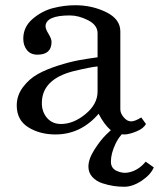

<svg xmlns="http://www.w3.org/2000/svg" viewBox="-20 -499 608 734"><path d="M44 -96Q44 -134 67.5 -165.5Q91 -197 124 -215.5Q157 -234 203 -248.5Q249 -263 282.5 -269Q316 -275 353 -280V-372Q353 -403 317 -421.5Q281 -440 247 -440Q156 -440 154 -399Q154 -388 165.5 -369.5Q177 -351 177 -339Q177 -290 123 -290Q97 -290 83 -307.5Q69 -325 69 -351Q69 -396 104.5 -426.5Q140 -457 182.5 -468Q225 -479 268 -479Q332 -479 386 -452.5Q440 -426 440 -379V-81Q440 -66 453 -50.5Q466 -35 481 -35Q496 -35 520 -50L538 -25Q529 -8 502.5 3Q476 14 458 15Q422 15 400 -4.5Q378 -24 357 -64Q289 15 192 15Q132 15 88 -12.5Q44 -40 44 -96ZM140 -105Q140 -71 160 -48Q180 -25 213 -25Q261 -25 307 -63Q353 -101 353 -149V-245Q328 -243 261 -227Q140 -196 140 -105ZM409 -5H469Q439 14 421.5 51Q404 88 404 119Q404 144 425.5 154Q447 164 467 161Q507 155 537 119L568 141Q556 169 521.5 192Q487 215 455 215Q435 215 414.5 212Q394 209 371 201.5Q348 194 333 177.5Q318 161 318 138Q318 109 341 73Q364 37 385.5 16Q407 -5 409 -5Z"/></svg>

Font: Academico
Style: Regular
Weight: 400
Foundry: Steinberg Media Technologies GmbH
Version: Version 0.902